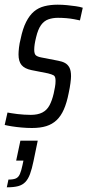

<svg xmlns="http://www.w3.org/2000/svg" viewBox="-32 -538 373 819"><path d="M104 8Q83 8 60.5 6Q38 4 19 1Q0 -2 -12 -5L0 -58Q6 -57 17.5 -55Q29 -53 42.5 -51.5Q56 -50 70.5 -49Q85 -48 99 -48Q129 -48 148.5 -58Q168 -68 179 -88.5Q190 -109 197 -139Q200 -153 202.5 -166.5Q205 -180 205 -193Q205 -212 197 -216.5Q189 -221 173 -225L102 -239Q73 -245 60 -260.5Q47 -276 47 -306Q47 -317 49 -335Q51 -353 56 -372Q65 -416 79.5 -444.5Q94 -473 113 -489Q132 -505 157.5 -511.5Q183 -518 214 -518Q234 -518 254 -516Q274 -514 291.5 -511.5Q309 -509 321 -505L309 -451Q300 -453 284.5 -456Q269 -459 251 -460.5Q233 -462 215 -462Q193 -462 174.5 -455.5Q156 -449 143 -431Q130 -413 122 -379Q118 -363 116 -350Q114 -337 114 -326Q114 -308 121 -302Q128 -296 144 -293L216 -279Q233 -276 245 -269.5Q257 -263 264 -250Q271 -237 271 -213Q271 -203 268.5 -183.5Q266 -164 261 -141Q253 -100 240.5 -71.5Q228 -43 209.5 -25.5Q191 -8 165.5 0Q140 8 104 8ZM-3 261 4 228Q25 228 36 223Q47 218 53 204Q59 190 64 166L68 147H37L55 62H129L111 149Q104 183 96 204.5Q88 226 76 238.5Q64 251 45.5 256Q27 261 -3 261Z"/></svg>

Font: Saira ExtraCondensed
Style: Italic
Weight: 400
Width: 2
Italic angle: -12°
Designer: Hector Gatti with collaboration of the Omnibus-Type team
Foundry: Omnibus-Type
Version: Version 1.101